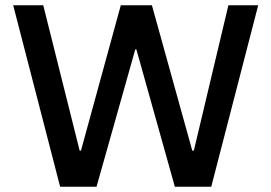

<svg xmlns="http://www.w3.org/2000/svg" viewBox="-20 -708 1029 728"><path d="M208 0 30 -688H144L282 -137H287L438 -688H556L709 -137H715L846 -688H959L781 0H643L497 -521H493L346 0Z"/></svg>

Font: Saira Medium
Style: Regular
Weight: 500
Designer: Hector Gatti with collaboration of the Omnibus-Type team
Foundry: Omnibus-Type
Version: Version 1.100; ttfautohint (v1.8.3)